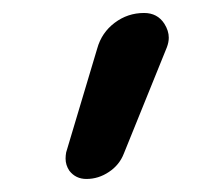

<svg xmlns="http://www.w3.org/2000/svg" viewBox="-20 -813 328 296"><path d="M113.3 -537.1Q96.7 -537.1 86.9 -549.8Q81.1 -558.6 81.1 -568.4Q81.1 -573.2 82 -578.1L129.9 -738.3Q136.7 -762.7 156.7 -777.8Q176.8 -793 202.1 -793Q222.7 -793 233.4 -776.4Q240.2 -765.6 240.2 -754.9Q240.2 -748 237.3 -740.2L170.9 -576.2Q164.1 -558.6 147.9 -547.9Q131.8 -537.1 113.3 -537.1Z"/></svg>

Font: Gen Jyuu GothicX Regular
Style: Regular
Weight: 400
Designer: [Source Han Sans]
Ryoko NISHIZUKA  (kana & ideographs); Paul D. Hunt (Latin, Greek & Cyrillic); Wenlong ZHANG  (bopomofo
Version: Version 1.002.20150607